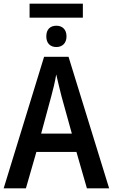

<svg xmlns="http://www.w3.org/2000/svg" viewBox="-20 -1025 615 1045"><path d="M431 -1005H141V-929H431ZM287 -885C254 -885 232 -866 232 -827C232 -789 254 -769 287 -769C319 -769 342 -790 342 -827C342 -865 319 -885 287 -885ZM453 0H574L353 -716H220L0 0H121L178 -198H396ZM371 -298H204L259 -501C268 -532 280 -583 286 -620C293 -587 307 -533 315 -500Z"/></svg>

Font: Noto Sans UI SemiCondensed Medium
Style: Regular
Weight: 500
Width: 4
Designer: Monotype Design Team
Foundry: Monotype Imaging Inc.
Version: Version 1.901